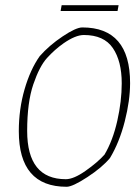

<svg xmlns="http://www.w3.org/2000/svg" viewBox="-20 -706 536 735"><path d="M52 -204Q52 -288 74 -364Q96 -440 132 -491Q168 -532 219.5 -566.5Q271 -601 295 -601Q478 -601 478 -388Q478 -321 457.5 -241Q437 -161 401 -101Q371 -65 314.5 -28Q258 9 235 9Q52 9 52 -204ZM380 -114Q412 -168 429 -243.5Q446 -319 446 -387Q446 -472 412 -522Q378 -572 301 -572Q269 -572 223 -540Q189 -516 160 -484Q131 -452 107.5 -383Q84 -314 84 -205Q84 -20 232 -20Q262 -20 307.5 -52Q353 -84 380 -114ZM216 -686H434L430 -664H212Z"/></svg>

Font: Grenze Thin
Style: Italic
Weight: 250
Italic angle: -10°
Designer: Renata Polastri
Foundry: Omnibus-Type
Version: Version 1.002; ttfautohint (v1.8)